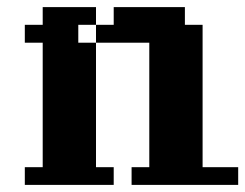

<svg xmlns="http://www.w3.org/2000/svg" viewBox="-20 -520 690 540"><path d="M299.8 -49.8V0H49.8V-49.8H100.1V-399.9H49.8V-450.2H100.1V-500H250V-450.2H299.8V-500H500V-450.2H549.8V-49.8H649.9V0H350.1V-49.8H399.9V-399.9H250V-49.8ZM250 -399.9V-450.2H200.2V-399.9Z"/></svg>

Font: Redaction 50
Style: Bold
Weight: 700
Designer: Jeremy Mickel / Forest Young
Foundry: MCKL
Version: Version 2.001;hotconv 1.0.113;makeotfexe 2.5.65598 DEVELOPME